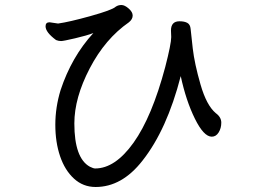

<svg xmlns="http://www.w3.org/2000/svg" viewBox="-20 -734 1040 767"><path d="M362 13Q312 13 275.5 -20.5Q239 -54 220 -110Q201 -166 201 -236Q201 -305 222 -374Q266 -507 353 -602Q327 -592 280 -581Q233 -570 224 -570Q214 -570 204 -574Q162 -605 162 -629Q162 -645 178 -645L212 -640Q256 -646 342 -670Q428 -694 442 -707Q452 -714 465 -714Q478 -714 494 -700Q510 -686 510 -672Q510 -657 495 -645Q400 -579 338.5 -461Q277 -343 277 -241Q277 -102 339 -68Q353 -61 360 -61Q440 -61 513.5 -164Q587 -267 640 -466Q664 -559 664 -586L663 -612Q663 -649 697 -649Q717 -649 728.5 -642.5Q740 -636 741.5 -618.5Q743 -601 750 -540.5Q757 -480 781 -396.5Q805 -313 842 -282Q864 -266 864 -244Q864 -222 853.5 -205Q843 -188 826 -188Q794 -188 758.5 -260Q723 -332 702 -430Q647 -216 549 -92Q467 13 362 13Z"/></svg>

Font: LXGW WenKai Lite
Style: Bold
Weight: 700
Designer: LXGW / Fontworks Inc.
Foundry: LXGW / Fontworks Inc.
Version: Version 1.330;April 28, 2024